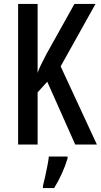

<svg xmlns="http://www.w3.org/2000/svg" viewBox="-20 -734 512 975"><path d="M472 0H362L220 -319L171 -265V0H72V-714H171V-364Q180 -392 215 -458L358 -714H465L288 -397ZM323 71Q312 108 293.5 148.5Q275 189 255 221H198V210Q203 192 209 164.5Q215 137 220.5 109Q226 81 228 61H323Z"/></svg>

Font: Noto Sans Telugu ExtraCondensed Medium
Style: Regular
Weight: 500
Width: 2
Designer: Jelle Bosma - Monotype Design Team
Foundry: Monotype Imaging Inc.
Version: Version 2.005; ttfautohint (v1.8.4.7-5d5b)